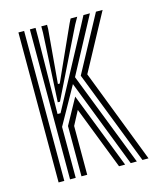

<svg xmlns="http://www.w3.org/2000/svg" viewBox="-95 -671 627 742"><g transform="rotate(-15 219.0 -300.0)"><path d="M93.8 0V-600H116.5V-562.5L112.5 -256.5H124.5L288 -561.5L308.2 -600H334L214.5 -376.5L361 0H336.5L199.8 -352.8L116.5 -203.8V0ZM48 0V-600H70.8V0ZM383.5 0 237.5 -376.2 358.2 -600H384.8L263.2 -374.8L407.8 0ZM125 -300 139.5 -574.5V-600H162.5V-583.8L143.8 -368H151.2L248.2 -582.8L256.8 -600H283.2L267.5 -572L133.8 -300ZM139.5 0V-201.2L195.8 -303.8L314.2 0H289.8L192.2 -251.5L162.5 -195.2V0Z"/></g></svg>

Font: Big Shoulders Inline Display
Style: Bold
Weight: 700
Designer: Patric King
Foundry: XO Type Co
Version: Version 1.000